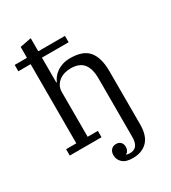

<svg xmlns="http://www.w3.org/2000/svg" viewBox="-229 -876 1073 1204"><g transform="rotate(-30 307.5 -274.0)"><path d="M371 212Q321 212 297 190Q273 168 273 134Q273 112 286 97Q299 82 322 82Q344 82 355.5 95Q367 108 367 129Q367 143 360.5 154.5Q354 166 345 169V172Q354 176 370 176Q433 176 433 96V-327Q433 -400 404 -435.5Q375 -471 312 -471Q290 -471 268.5 -465Q247 -459 229.5 -446Q212 -433 201.5 -414Q191 -395 191 -369V-46H265V0H35V-46H109V-619H20V-665H109V-744L191 -760V-665H384V-619H191V-439H195Q201 -454 213 -470Q225 -486 243.5 -499Q262 -512 286.5 -520Q311 -528 342 -528Q435 -528 475 -479.5Q515 -431 515 -334V52Q515 133 476.5 172.5Q438 212 371 212Z"/></g></svg>

Font: IBM Plex Serif
Style: Regular
Weight: 400
Designer: Mike Abbink, Paul van der Laan, Pieter van Rosmalen
Foundry: Bold Monday
Version: Version 3.001